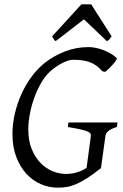

<svg xmlns="http://www.w3.org/2000/svg" viewBox="-20 -846 564 881"><path d="M516.1 -263.2Q489.7 -255.4 477.5 -244.9Q465.3 -234.4 463.9 -223.1L443.8 -78.1Q443.8 -78.1 443.6 -77.9Q443.4 -77.6 442.4 -77.1Q442.9 -76.2 443.8 -75.2Q406.7 -45.4 378.4 -27.6Q350.1 -9.8 327.1 -0.2Q304.2 9.3 284.4 12.2Q264.6 15.1 245.1 15.1Q204.6 15.1 167 -1.2Q129.4 -17.6 100.6 -49.1Q71.8 -80.6 54.4 -126.5Q37.1 -172.4 37.1 -231Q37.1 -277.3 48.1 -324.5Q59.1 -371.6 78.6 -414.8Q98.1 -458 125.5 -494.9Q152.8 -531.7 186 -558.1Q227.5 -590.3 278.3 -610.1Q329.1 -629.9 387.2 -629.9Q401.9 -629.9 418.9 -626.5Q436 -623 453.1 -616.7Q470.2 -610.4 486.3 -601.1Q502.4 -591.8 515.1 -580.1Q518.1 -577.6 512.7 -569.3Q507.3 -561 498.5 -551Q489.7 -541 479.7 -531.2Q469.7 -521.5 462.9 -516.1L449.2 -519Q436.5 -534.2 422.4 -544.4Q408.2 -554.7 391.8 -560.8Q375.5 -566.9 356.7 -569.3Q337.9 -571.8 315.9 -571.8Q297.4 -571.8 270.8 -559.1Q244.1 -546.4 217.8 -524.9Q192.9 -504.9 173.1 -472.7Q153.3 -440.4 139.2 -402.6Q125 -364.7 117.4 -325.4Q109.9 -286.1 109.9 -252Q109.9 -199.7 125.7 -161.4Q141.6 -123 166.5 -97.7Q191.4 -72.3 222.2 -60.1Q252.9 -47.9 283.2 -47.9Q309.6 -47.9 335 -55.7Q360.4 -63.5 377.4 -76.2L397 -223.1Q397.5 -228 395 -232.9Q392.6 -237.8 381.6 -242.7Q370.6 -247.6 349.1 -252.4Q327.6 -257.3 291 -263.2L293.9 -284.2H519ZM492.2 -679.2Q485.4 -669.4 481.7 -665Q478 -660.6 470.2 -657.2L365.2 -757.3L235.4 -657.2Q231 -660.2 227.5 -664.8Q224.1 -669.4 219.2 -679.2L353.5 -826.2H398.4L492.2 -679.2Z"/></svg>

Font: GentiumAlt
Style: Italic
Weight: 400
Italic angle: -7°
Designer: J. Victor Gaultney
Version: Version 1.02; 2005; OFL release